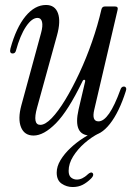

<svg xmlns="http://www.w3.org/2000/svg" viewBox="-20 -536 548 772"><path d="M115 9Q78 9 64.5 -24.5Q51 -58 66 -113L145 -403Q153 -432 149 -448Q145 -464 131 -464Q108 -464 84.5 -429Q61 -394 44 -332Q41 -321 31 -321Q17 -321 22 -341Q45 -425 82.5 -470.5Q120 -516 165 -516Q201 -516 213 -483Q225 -450 209 -393L129 -103Q110 -34 142 -34Q162 -34 188 -61Q214 -88 242.5 -135Q271 -182 299 -242Q327 -302 350 -368Q373 -434 388 -499Q391 -510 402 -510H442Q456 -510 453 -497L359 -95Q348 -48 376 -48Q418 -48 464 -175Q468 -188 478 -188Q484 -188 486.5 -183Q489 -178 486 -170Q459 -85 422 -38Q385 9 344 9Q272 9 296 -96L322 -207Q324 -214 319.5 -215Q315 -216 312 -210Q254 -90 205 -40.5Q156 9 115 9ZM272 216Q248 216 228 202.5Q208 189 208 158Q208 133 223.5 107.5Q239 82 263.5 59Q288 36 316.5 18Q345 0 370 -10L378 0Q348 15 320 39.5Q292 64 274 93Q256 122 256 151Q256 170 266 178Q276 186 289 186Q311 186 333 165Q338 160 344 158Q350 156 354 162Q356 167 353.5 172Q351 177 346 182Q330 198 312.5 207Q295 216 272 216Z"/></svg>

Font: Instrument Serif
Style: Italic
Weight: 400
Italic angle: -13°
Designer: Rodrigo Fuenzalida
Foundry: fragTYPE
Version: Version 1.000; ttfautohint (v1.8.4.7-5d5b);gftools[0.9.27]